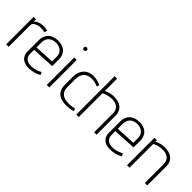

<svg xmlns="http://www.w3.org/2000/svg" viewBox="113 -1589 2481 2481"><g transform="rotate(45 1353.0 -349.0)"><path d="M61 -501V0H106V-394C106 -460 221 -484 299 -459L311 -501C258 -512 167 -523 104 -461L106 -501Z M321 -134C321 -30 392 15 491 12C548 11 609 -6 656 -35L638 -70C509 -1 366 -14 366 -133V-205L681 -222V-342C681 -447 616 -510 505 -510C396 -510 321 -449 321 -339ZM366 -339C366 -436 434 -471 504 -471C554 -471 636 -448 636 -347V-263L366 -249Z M803 -501V0H848V-501ZM798 -683C798 -668 811 -655 826 -655C841 -655 853 -668 853 -683C853 -698 841 -710 826 -710C811 -710 798 -698 798 -683Z M1011 -314C1011 -473 1150 -497 1273 -443L1286 -478C1131 -550 966 -503 966 -308V-180C966 -79 999 -28 1078 -2C1139 17 1217 13 1288 -6L1278 -43C1150 -12 1010 -24 1011 -169Z M1343 -700V0H1388V-434C1482 -485 1668 -499 1668 -344V0H1712V-346C1712 -422 1677 -467 1627 -490C1563 -520 1453 -515 1388 -474V-700Z M1807 -134C1807 -30 1878 15 1977 12C2034 11 2095 -6 2142 -35L2124 -70C1995 -1 1852 -14 1852 -133V-205L2167 -222V-342C2167 -447 2102 -510 1991 -510C1882 -510 1807 -449 1807 -339ZM1852 -339C1852 -436 1920 -471 1990 -471C2040 -471 2122 -448 2122 -347V-263L1852 -249Z M2270 -501V0H2315V-434C2409 -485 2595 -498 2595 -344V0H2639V-346C2639 -422 2604 -467 2554 -490C2490 -520 2380 -515 2315 -474V-501Z"/></g></svg>

Font: Advent Pro
Style: Light
Weight: 300
Designer: Andreas Kalpakidis
Foundry: Andreas Kalpakidis
Version: Version 2.002 2007